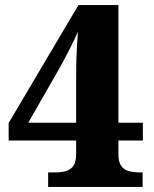

<svg xmlns="http://www.w3.org/2000/svg" viewBox="-20 -734 604 754"><path d="M169 0V-57H197Q220 -57 238.5 -62Q257 -67 268 -82.5Q279 -98 279 -129V-182H14V-251L288 -714H445V-252H541V-182H445V-129Q445 -98 456 -82.5Q467 -67 486 -62Q505 -57 527 -57H540V0ZM91 -252H279V-423Q279 -452 279.5 -483Q280 -514 282 -546Q284 -578 286 -609Q281 -597 271 -576.5Q261 -556 249.5 -533.5Q238 -511 228 -492.5Q218 -474 214 -467Z"/></svg>

Font: Noto Serif Thai ExtraBold
Style: Regular
Weight: 800
Version: Version 2.001